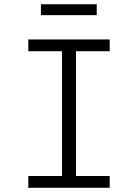

<svg xmlns="http://www.w3.org/2000/svg" viewBox="-20 -892 655 912"><path d="M114.4 -704.6H501V-648.7H341V-55.9H501V0H114.4V-55.9H274.4V-648.7H114.4ZM439.5 -871.8V-820H174.4V-871.8Z"/></svg>

Font: Fira Code Fixed Light
Style: Regular
Weight: 300
Monospace: yes
Designer: Carrois Corporate, Edenspiekermann AG, Nikita Prokopov
Foundry: Carrois Corporate, Edenspiekermann AG, Nikita Prokopov
Version: Version 5.002